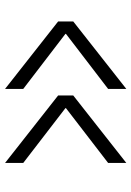

<svg xmlns="http://www.w3.org/2000/svg" viewBox="100 -670 520 760"><g transform="rotate(90 360.0 -290.0)"><path d="M625 -458 408 -291V-289L625 -122V-50L358 -260V-320L625 -530ZM332 -458 114 -291V-289L332 -122V-50L65 -260V-320L332 -530Z"/></g></svg>

Font: Mplus 1p
Style: Regular
Weight: 400
Version: Version 1.061